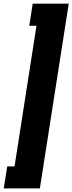

<svg xmlns="http://www.w3.org/2000/svg" viewBox="-77 -853 393 1043"><path d="M82 -712.9 100.6 -833H296.4L139.6 170.4H-56.6L-37.6 50.8H2L121.1 -712.9Z"/></svg>

Font: Roboto Condensed Black
Style: Italic
Weight: 900
Italic angle: -12°
Designer: Christian Robertson
Foundry: Google
Version: Version 3.008; 2023